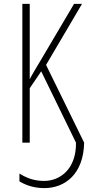

<svg xmlns="http://www.w3.org/2000/svg" viewBox="-20 -734 453 988"><path d="M208 234C314 234 410 162 413 0L217 -400L402 -714H361L189 -423C163 -379 143 -347 133 -326V-714H95V0H133V-280L192 -367L371 0C373 134 291 197 207 197C155 197 117 182 80 159V199C104 214 147 234 208 234Z"/></svg>

Font: Noto Sans ExtraCondensed ExtraLight
Style: Regular
Weight: 200
Width: 2
Designer: Monotype Design Team
Foundry: Monotype Imaging Inc.
Version: Version 2.013